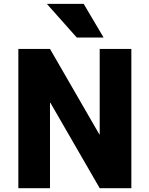

<svg xmlns="http://www.w3.org/2000/svg" viewBox="-20 -987 784 1007"><path d="M76.2 0V-730.5H242.2L501 -282.2H502.9V-730.5H668.9V0H502.9L244.1 -448.2H242.2V0ZM225.6 -966.8H418.9L523.4 -790H382.8Z"/></svg>

Font: GenEi M Gothic v2 Heavy
Style: Regular
Weight: 800
Version: Version 2.0